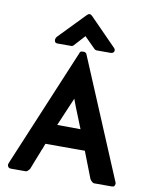

<svg xmlns="http://www.w3.org/2000/svg" viewBox="-102 -1051 906 1127"><g transform="rotate(10 350.5 -487.0)"><path d="M451 -179H216L209 -160Q207 -152 202.5 -143.5Q198 -135 196 -127Q184 -98 174.5 -73Q165 -48 154 -20Q149 -12 142.5 -6Q136 0 131 0H41Q32 0 26.5 -6Q21 -12 21 -20Q21 -23 23 -29L323 -745Q328 -750 339 -750H345Q351 -750 356 -746Q361 -742 362 -738L662 -24V-19Q662 -11 658 -5.5Q654 0 643 0H537Q532 0 524 -7Q516 -14 512 -22ZM404 -299Q386 -346 370 -384Q354 -422 337 -469L265 -300ZM417 -771Q409 -771 403 -777L338 -842L279 -777Q276 -774 272 -772Q270 -771 269 -771H183Q169 -771 166 -783.5Q163 -796 173 -809L325 -966Q340 -981 355 -966L514 -804Q525 -793 520 -782Q515 -771 499 -771Z"/></g></svg>

Font: Stadtwerke
Style: Bold
Weight: 700
Designer: Santiago Orozco
Foundry: Typemade
Version: Version 1.003